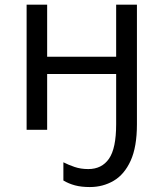

<svg xmlns="http://www.w3.org/2000/svg" viewBox="-20 -543 666 803"><path d="M552.7 -523.4V-23.4Q552.7 71.3 526.4 129.2Q500 187 455.3 213.1Q410.6 239.3 355.5 239.3Q319.8 239.3 293.5 232.2Q267.1 225.1 245.1 211.9V135.7Q266.1 146.5 292 155.3Q317.9 164.1 349.1 164.1Q405.8 164.1 435.8 120.8Q465.8 77.6 465.8 -23.4V-233.4H177.2V0H91.3V-523.4H177.2V-305.7H465.8V-523.4Z"/></svg>

Font: Lunasima
Style: Regular
Weight: 400
Designer: The DocRepair Project, Monotype Design Team
Foundry: Google
Version: Version 2.009